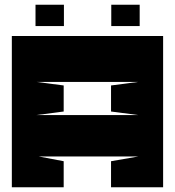

<svg xmlns="http://www.w3.org/2000/svg" viewBox="-20 -791 740 811"><path d="M564 -445H134L249 -430V-320L134 -305H564L449 -320V-430ZM669 -639V0H449V-110L564 -130H144L249 -110V0H30V-639ZM130 -681H250V-771H130ZM450 -681H570V-771H450Z"/></svg>

Font: Banana Brick
Style: Regular
Weight: 400
Designer: artmaker
Foundry: artmaker
Version: Version 4.000 2011 initial release